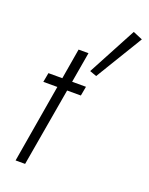

<svg xmlns="http://www.w3.org/2000/svg" viewBox="-148 -871 733 947"><g transform="rotate(20 218.0 -397.5)"><path d="M60 -460 51 -411H248L257 -460ZM160 -620 55 0H105L212 -620ZM386 -795 250 -540 286 -527 436 -774Z"/></g></svg>

Font: Jost Light
Style: Italic
Weight: 300
Italic angle: -5°
Version: Version 3.710